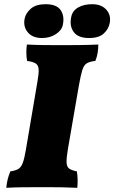

<svg xmlns="http://www.w3.org/2000/svg" viewBox="-20 -891 544 914"><path d="M158 -501Q165 -540 164 -560Q163 -580 150.5 -588.5Q138 -597 109 -601Q106 -618 105.5 -638.5Q105 -659 108 -679Q145 -677 186.5 -676.5Q228 -676 276 -676Q315 -676 359.5 -676.5Q404 -677 448 -679Q448 -660 445 -640.5Q442 -621 434 -601Q407 -598 393 -589.5Q379 -581 371.5 -556.5Q364 -532 355 -481L303 -180Q296 -138 297 -117Q298 -96 310 -88Q322 -80 346 -75Q349 -56 349.5 -37Q350 -18 348 3Q305 1 269.5 0.5Q234 0 185 0Q130 0 87.5 0.5Q45 1 10 3Q12 -19 16.5 -37Q21 -55 29 -75Q54 -79 67 -86.5Q80 -94 88 -114.5Q96 -135 103 -177ZM180 -710Q135 -710 112.5 -737Q90 -764 97 -801Q102 -828 126.5 -849.5Q151 -871 197 -871Q250 -871 269 -842.5Q288 -814 279 -772Q274 -747 246 -728.5Q218 -710 180 -710ZM404 -710Q352 -710 331 -738.5Q310 -767 319 -810Q325 -840 352 -855.5Q379 -871 419 -871Q463 -871 486.5 -844.5Q510 -818 502 -780Q497 -753 474 -731.5Q451 -710 404 -710Z"/></svg>

Font: Vollkorn Black
Style: Italic
Weight: 900
Italic angle: -11°
Designer: Friedrich Althausen
Foundry: Friedrich Althausen
Version: Version 5.000; ttfautohint (v1.8.3)